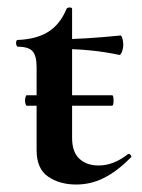

<svg xmlns="http://www.w3.org/2000/svg" viewBox="-20 -482 379 514"><path d="M47 -213Q47 -218 48.5 -222.5Q50 -227 51 -227H280Q284 -227 284 -213Q284 -199 280 -199H51Q50 -199 48.5 -203.5Q47 -208 47 -213ZM78 -80V-302Q78 -333 67 -345Q56 -357 27 -357Q26 -357 24.5 -360Q23 -363 23 -366Q23 -370 24 -372.5Q25 -375 27 -375Q78 -377 109.5 -397Q141 -417 158 -458Q160 -462 166.5 -462Q173 -462 173 -458V-113Q173 -75 192.5 -57Q212 -39 244 -39Q284 -39 322 -69L324 -70Q328 -70 330.5 -66Q333 -62 330 -60Q293 -23 258 -5.5Q223 12 184 12Q140 12 109 -9Q78 -30 78 -80ZM138 -351V-377Q203 -377 303 -387Q305 -387 307.5 -379.5Q310 -372 310 -363Q310 -353 306.5 -343.5Q303 -334 299 -335Q226 -351 138 -351Z"/></svg>

Font: Cormorant Infant
Style: Bold
Weight: 700
Designer: Christian Thalmann (Catharsis Fonts)
Foundry: Catharsis Fonts
Version: Version 4.000